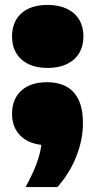

<svg xmlns="http://www.w3.org/2000/svg" viewBox="-20 -580 388 780"><path d="M317 -80Q317 -11.5 289.2 57.5Q261.5 126.5 213 180H84Q111.5 129.5 127.2 88.5Q143 47.5 148 8.5Q92 2 60.5 -31.2Q29 -64.5 29 -118Q29 -177.5 66.5 -211.8Q104 -246 171 -246Q243 -246 280 -204.2Q317 -162.5 317 -80ZM29 -432Q29 -492 67 -526Q105 -560 174 -560Q219.5 -560 252.2 -544.2Q285 -528.5 302 -499.5Q319 -470.5 319 -432Q319 -393.5 301.8 -364.5Q284.5 -335.5 251.8 -319.8Q219 -304 174 -304Q106 -304 67.5 -338.2Q29 -372.5 29 -432Z"/></svg>

Font: Encode Sans Expanded Black
Style: Regular
Weight: 900
Width: 7
Designer: Multiple Designers
Foundry: Impallari Type
Version: Version 2.000